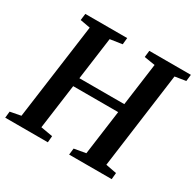

<svg xmlns="http://www.w3.org/2000/svg" viewBox="-159 -921 1119 1098"><g transform="rotate(30 400.0 -371.5)"><path d="M3.5 0 8 -42.5 78.5 -56 164.5 -687.5 98 -699.5 103.5 -743H380L375.5 -699.5L296 -687.5L258 -407.5H554.5L592.5 -688L521 -699.5L526 -743H800.5L795.5 -699.5L724 -688L639 -56L710.5 -42.5L706.5 0H425.5L430.5 -42.5L507 -56L547 -350.5H250L210 -56L288.5 -42.5L285 0Z"/></g></svg>

Font: Merriweather 36pt SemiBold
Style: Italic
Weight: 600
Italic angle: -7.8°
Version: Version 2.101